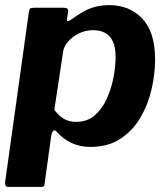

<svg xmlns="http://www.w3.org/2000/svg" viewBox="-22 -560 651 745"><path d="M7.9 165Q1.1 165 -1.1 158.1Q-3.2 151.2 -1.5 142.2L89.9 -512.6Q91.7 -523.9 95.1 -526.9Q98.5 -530 111.9 -530H222Q233.4 -530 238.5 -526.9Q243.7 -523.7 242 -513L237.5 -483.4Q236.5 -477.4 242.2 -478.3Q247.9 -479.2 254.9 -484.5Q273.9 -498.2 294.5 -510.9Q315.2 -523.5 341.4 -531.8Q367.7 -540 403 -540Q480.4 -540 530.1 -487.9Q579.8 -435.7 579.8 -329.6Q579.8 -273.1 566 -213.4Q552.3 -153.6 522.5 -103Q492.7 -52.4 444.8 -21.2Q397 10 329.1 10Q287.8 10 255.1 -5.4Q222.4 -20.9 198.7 -48.1Q189.2 -58.7 183.8 -51.4Q178.4 -44.1 176.4 -30.6L151.1 152.4Q150.1 161 147.5 163Q145 165 137.1 165H7.9ZM273.8 -87.1Q316.6 -87.1 345.7 -112.6Q374.9 -138.1 392.6 -177.4Q410.3 -216.7 418.4 -260Q426.6 -303.2 426.6 -338.7Q426.6 -377.9 415.3 -400.6Q404 -423.4 384.6 -433.1Q365.2 -442.9 339 -442.9Q309.7 -442.9 283.8 -430.1Q258 -417.4 241.6 -398.1Q225.2 -378.7 222.7 -358.7L188.9 -133.6Q206 -110.8 225.9 -98.9Q245.9 -87.1 273.8 -87.1Z"/></svg>

Font: Libre Franklin Thin
Style: Italic
Weight: 100
Italic angle: -8°
Designer: Pablo Impallari, Rodrigo Fuenzalida, Nhung Nguyen
Foundry: Impallari Type
Version: Version 3.000